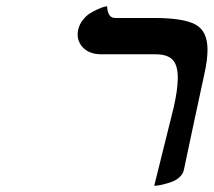

<svg xmlns="http://www.w3.org/2000/svg" viewBox="-20 -576 678 609"><path d="M469.2 13.2 530.8 -234.9Q543.9 -292 543.9 -329.1Q543.9 -369.6 527.3 -386.7Q510.7 -403.8 473.1 -403.8H301.8Q262.2 -403.8 241.7 -426.8Q221.2 -449.7 228 -481.9Q231.9 -499 242.9 -512.9Q253.9 -526.9 266.6 -534.4Q279.3 -542 291.5 -547.4Q303.7 -552.7 311.5 -554.7L319.8 -556.2Q321.3 -519 345.2 -519H467.8Q562.5 -519 600.3 -498Q638.2 -477.1 638.2 -418.9Q638.2 -384.8 627.9 -339.8Q616.7 -289.6 595.2 -188Q573.7 -86.4 563 -36.1Q560.1 -23.9 549.6 -14.2Q539.1 -4.4 525.6 0.5Q512.2 5.4 499.5 8.5Q486.8 11.7 478 12.7Z"/></svg>

Font: Linear Smooth
Style: Bold Italic
Weight: 700
Designer: Philipp H. Poll, Flanker
Foundry: Philipp H. Poll, reworked by Flanker
Version: Version 1.061 | FøM Fix